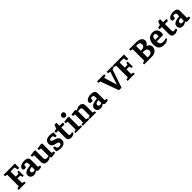

<svg xmlns="http://www.w3.org/2000/svg" viewBox="798 -3274 5835 5835"><g transform="rotate(-45 3715.5 -356.5)"><path d="M35 -56 115 -75V-573L35 -592V-648H522V-460H454L429 -572H301L257 -565V-349H376L398 -418H451V-197H398L376 -274H257V-75L337 -56V0H35Z M686 12Q634 12 602 -6.5Q570 -25 555 -54.5Q540 -84 540 -118Q540 -163 563 -193Q586 -223 623.5 -240.5Q661 -258 707 -266L814 -284V-350Q814 -385 800.5 -405.5Q787 -426 740 -426Q714 -426 704 -423.5Q694 -421 694 -421L680 -330Q680 -330 664 -325Q648 -320 627 -320Q594 -320 576 -332.5Q558 -345 558 -379Q558 -413 579.5 -437.5Q601 -462 634 -478Q667 -494 704 -501.5Q741 -509 773 -509Q857 -509 901.5 -479.5Q946 -450 946 -373V-81L1019 -67V-16Q1019 -16 1002 -10.5Q985 -5 959.5 0.5Q934 6 907 6Q865 6 850 -6.5Q835 -19 827 -41H818Q811 -34 793.5 -21.5Q776 -9 748.5 1.5Q721 12 686 12ZM755 -74Q773 -74 788.5 -80Q804 -86 814 -91V-215Q755 -210 726.5 -198.5Q698 -187 689.5 -171Q681 -155 681 -135Q681 -107 697.5 -90.5Q714 -74 755 -74Z M1263 12Q1187 12 1150.5 -22.5Q1114 -57 1114 -129V-409L1034 -425V-483L1209 -506L1246 -492V-166Q1246 -113 1264 -94.5Q1282 -76 1333 -76Q1353 -76 1374 -80Q1395 -84 1407 -89V-409L1326 -425V-483L1501 -506L1539 -492V-88L1618 -72V-14L1443 9L1415 -36H1406Q1379 -15 1338.5 -1.5Q1298 12 1263 12Z M1679 -164H1742L1766 -84Q1774 -78 1792.5 -68.5Q1811 -59 1843 -59Q1894 -59 1910.5 -74.5Q1927 -90 1927 -126Q1927 -152 1908 -165Q1889 -178 1859.5 -185Q1830 -192 1797 -200Q1764 -208 1734.5 -223.5Q1705 -239 1686 -268.5Q1667 -298 1667 -350Q1667 -404 1692.5 -439.5Q1718 -475 1763.5 -492Q1809 -509 1870 -509Q1901 -509 1933 -505Q1965 -501 1989 -496.5Q2013 -492 2022 -489L2014 -345H1951L1930 -416Q1930 -416 1921.5 -419.5Q1913 -423 1898 -426.5Q1883 -430 1864 -430Q1815 -430 1799 -414.5Q1783 -399 1783 -378Q1783 -354 1802 -341.5Q1821 -329 1850.5 -321Q1880 -313 1913 -303Q1946 -293 1975.5 -276Q2005 -259 2024 -228.5Q2043 -198 2043 -147Q2043 -86 2013.5 -50.5Q1984 -15 1938.5 -0.5Q1893 14 1845 14Q1807 14 1771.5 8Q1736 2 1709 -6Q1682 -14 1672 -19Z M2159 -423H2063V-488L2159 -509L2203 -630H2291V-499H2432V-453L2418 -423H2291V-144Q2291 -104 2305.5 -92Q2320 -80 2345 -80Q2373 -80 2397 -88Q2421 -96 2421 -96L2438 -45Q2439 -45 2419.5 -31.5Q2400 -18 2367.5 -4.5Q2335 9 2296 9Q2217 9 2188 -25.5Q2159 -60 2159 -126Z M2477 -55 2556 -69V-409L2477 -425V-483L2651 -506L2688 -492V-69L2758 -55V0H2477ZM2605 -561Q2572 -561 2550 -583.5Q2528 -606 2528 -641Q2528 -676 2553 -701.5Q2578 -727 2613 -727Q2646 -727 2668.5 -706.5Q2691 -686 2691 -649Q2691 -614 2667.5 -587.5Q2644 -561 2605 -561Z M2790 0V-55L2869 -69V-409L2790 -425V-483L2964 -506L2992 -459H2996Q3021 -475 3047.5 -486.5Q3074 -498 3099.5 -504.5Q3125 -511 3147 -511Q3217 -511 3253 -475Q3289 -439 3289 -367V-69L3363 -55V0H3087V-55L3157 -69V-344Q3157 -389 3141 -405Q3125 -421 3078 -421Q3062 -421 3043.5 -419.5Q3025 -418 3001 -413V-69L3071 -55V0Z M3551 12Q3499 12 3467 -6.5Q3435 -25 3420 -54.5Q3405 -84 3405 -118Q3405 -163 3428 -193Q3451 -223 3488.5 -240.5Q3526 -258 3572 -266L3679 -284V-350Q3679 -385 3665.5 -405.5Q3652 -426 3605 -426Q3579 -426 3569 -423.5Q3559 -421 3559 -421L3545 -330Q3545 -330 3529 -325Q3513 -320 3492 -320Q3459 -320 3441 -332.5Q3423 -345 3423 -379Q3423 -413 3444.5 -437.5Q3466 -462 3499 -478Q3532 -494 3569 -501.5Q3606 -509 3638 -509Q3722 -509 3766.5 -479.5Q3811 -450 3811 -373V-81L3884 -67V-16Q3884 -16 3867 -10.5Q3850 -5 3824.5 0.5Q3799 6 3772 6Q3730 6 3715 -6.5Q3700 -19 3692 -41H3683Q3676 -34 3658.5 -21.5Q3641 -9 3613.5 1.5Q3586 12 3551 12ZM3620 -74Q3638 -74 3653.5 -80Q3669 -86 3679 -91V-215Q3620 -210 3591.5 -198.5Q3563 -187 3554.5 -171Q3546 -155 3546 -135Q3546 -107 3562.5 -90.5Q3579 -74 3620 -74Z M4334 12 4119 -574 4051 -587V-648H4361V-586L4282 -574V-566L4403 -173L4406 -146H4411L4415 -173L4546 -574L4463 -586V-648H4709V-586L4643 -574L4444 12Z M4721 -56 4801 -75V-573L4721 -592V-648H5208V-460H5140L5115 -572H4987L4943 -565V-349H5062L5084 -418H5137V-197H5084L5062 -274H4943V-75L5023 -56V0H4721Z M5430 0V-56L5510 -75V-573L5430 -592V-648H5706Q5840 -648 5904 -607Q5968 -566 5968 -481Q5968 -443 5943.5 -407.5Q5919 -372 5872 -344Q5912 -331 5938.5 -311.5Q5965 -292 5978.5 -265Q5992 -238 5992 -204Q5992 -109 5928.5 -54.5Q5865 0 5755 0ZM5689 -76Q5768 -76 5804 -102.5Q5840 -129 5840 -186Q5840 -238 5802.5 -264.5Q5765 -291 5688 -291H5652V-77Q5657 -76 5664 -76Q5671 -76 5689 -76ZM5652 -367H5687Q5749 -367 5783.5 -394.5Q5818 -422 5818 -472Q5818 -572 5707 -572Q5693 -572 5678 -571Q5663 -570 5652 -568Z M6293 12Q6216 12 6162 -11Q6108 -34 6080 -88.5Q6052 -143 6052 -238Q6052 -324 6082 -384.5Q6112 -445 6165 -477Q6218 -509 6289 -509Q6348 -509 6386.5 -490.5Q6425 -472 6446.5 -442Q6468 -412 6477 -377Q6486 -342 6486 -308Q6486 -256 6474 -240Q6462 -224 6439 -224H6194Q6194 -176 6206 -143Q6218 -110 6246.5 -93Q6275 -76 6326 -76Q6388 -76 6421.5 -88Q6455 -100 6455 -100L6474 -58Q6474 -58 6461 -47.5Q6448 -37 6424 -23Q6400 -9 6367 1.5Q6334 12 6293 12ZM6194 -289 6345 -297Q6348 -315 6348 -329Q6348 -378 6337 -402Q6326 -426 6282 -426Q6247 -426 6228.5 -408Q6210 -390 6203 -359Q6196 -328 6194 -289Z M6612 -423H6516V-488L6612 -509L6656 -630H6744V-499H6885V-453L6871 -423H6744V-144Q6744 -104 6758.5 -92Q6773 -80 6798 -80Q6826 -80 6850 -88Q6874 -96 6874 -96L6891 -45Q6892 -45 6872.5 -31.5Q6853 -18 6820.5 -4.5Q6788 9 6749 9Q6670 9 6641 -25.5Q6612 -60 6612 -126Z M7090 12Q7038 12 7006 -6.5Q6974 -25 6959 -54.5Q6944 -84 6944 -118Q6944 -163 6967 -193Q6990 -223 7027.5 -240.5Q7065 -258 7111 -266L7218 -284V-350Q7218 -385 7204.5 -405.5Q7191 -426 7144 -426Q7118 -426 7108 -423.5Q7098 -421 7098 -421L7084 -330Q7084 -330 7068 -325Q7052 -320 7031 -320Q6998 -320 6980 -332.5Q6962 -345 6962 -379Q6962 -413 6983.5 -437.5Q7005 -462 7038 -478Q7071 -494 7108 -501.5Q7145 -509 7177 -509Q7261 -509 7305.5 -479.5Q7350 -450 7350 -373V-81L7423 -67V-16Q7423 -16 7406 -10.5Q7389 -5 7363.5 0.5Q7338 6 7311 6Q7269 6 7254 -6.5Q7239 -19 7231 -41H7222Q7215 -34 7197.5 -21.5Q7180 -9 7152.5 1.5Q7125 12 7090 12ZM7159 -74Q7177 -74 7192.5 -80Q7208 -86 7218 -91V-215Q7159 -210 7130.5 -198.5Q7102 -187 7093.5 -171Q7085 -155 7085 -135Q7085 -107 7101.5 -90.5Q7118 -74 7159 -74Z"/></g></svg>

Font: Faustina VF Beta
Style: Regular
Weight: 400
Designer: Alfonso Garcia
Foundry: Omnibus-Type
Version: Version 1.006